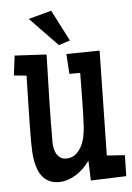

<svg xmlns="http://www.w3.org/2000/svg" viewBox="-51 -710 522 758"><g transform="rotate(-5 210.5 -330.5)"><path d="M420.9 -78.1 418.9 4.9 278.3 9.8 275.4 -69.3Q265.6 -54.7 252.2 -41.3Q238.8 -27.8 222.9 -17.6Q207 -7.3 189.2 -1.2Q171.4 4.9 153.3 4.9Q130.9 4.9 115.2 -2.4Q99.6 -9.8 88.9 -22.5Q78.1 -35.2 71.8 -51.5Q65.4 -67.9 62 -86.2Q58.6 -104.5 57.6 -123.3Q56.6 -142.1 56.6 -159.2Q56.6 -225.6 58.3 -291.7Q60.1 -357.9 61.5 -424.8L11.7 -429.7L21.5 -507.8L147.5 -501Q145 -413.1 142.8 -327.1Q140.6 -241.2 140.6 -153.3Q140.6 -142.1 143.1 -129.9Q145.5 -117.7 151.1 -107.7Q156.7 -97.7 166 -91.3Q175.3 -85 189.5 -85Q210.9 -85 225.8 -96.9Q240.7 -108.9 250 -126.5Q259.3 -144 263.4 -164.6Q267.6 -185.1 268.6 -202.1Q271.5 -255.9 272 -309.6Q272.5 -363.3 273.4 -417H230.5L225.6 -496.1L357.4 -498L349.6 -83ZM244.1 -548.3 199.2 -533.7 89.8 -647 180.7 -671.4Z"/></g></svg>

Font: Maiden Orange
Style: Regular
Weight: 400
Designer: Astigmatic (AOETI)
Foundry: Astigmatic (AOETI)
Version: Version 1.001